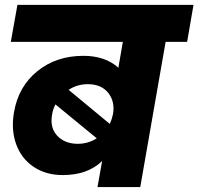

<svg xmlns="http://www.w3.org/2000/svg" viewBox="-20 -760 806 780"><path d="M376 0 395 -106Q336.4 -48.8 234.9 -48.8Q166 -48.8 116.2 -82.5Q66.4 -116.2 45.4 -174.8Q24.4 -233.4 37.1 -305.2Q55.2 -409.2 132.1 -471.2Q209 -533.2 318.8 -533.2Q407.2 -533.2 460.9 -484.9L479 -589.8H23.9L50.8 -740.2H766.1L740.2 -589.8H652.8L549.8 0ZM336.9 -418Q293.5 -418 258.8 -395L425.8 -256.8Q434.6 -275.4 439 -295.9Q447.8 -347.2 419.7 -382.6Q391.6 -418 336.9 -418ZM295.9 -175.8Q338.4 -175.8 373 -198.2L205.1 -335.9Q194.3 -313.5 191.9 -295.9Q181.6 -241.7 212.4 -208.7Q243.2 -175.8 295.9 -175.8Z"/></svg>

Font: Poppins ExtraBold
Style: Italic
Weight: 800
Italic angle: -10°
Designer: Ninad Kale (Devanagari), Jonny Pinhorn (Latin)
Foundry: Indian Type Foundry
Version: Version 3.200;PS 1.000;hotconv 16.6.54;makeotf.lib2.5.65590